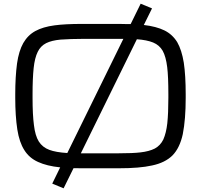

<svg xmlns="http://www.w3.org/2000/svg" viewBox="-20 -895 1087 1039"><path d="M262.7 98.6 305.7 10.7Q233.9 3.4 186 -18.6Q138.2 -40 111.8 -82.5Q84.5 -125 73.7 -194.3Q62.5 -267.6 62.5 -365.2V-384.8Q62.5 -479.5 72.3 -552.2Q82 -619.6 106 -662.1Q130.9 -705.1 171.4 -727.1Q212.4 -749.5 274.9 -757.8Q332.5 -765.6 425.3 -765.6H622.1Q626 -765.6 634.3 -765.4Q642.6 -765.1 658.2 -764.9Q673.8 -764.6 687 -764.6L741.2 -875L802.7 -849.6L758.3 -759.8Q825.7 -752 869.6 -730.5Q912.6 -709.5 939 -667Q963.4 -624.5 974.6 -555.7Q984.9 -486.8 984.9 -384.8V-365.2Q984.9 -249 969.2 -169.4Q953.1 -94.7 913.6 -54.2Q873.5 -14.2 802.7 0.5Q735.8 15.6 622.1 15.6H425.3Q384.3 15.6 377.9 15.1L324.2 124ZM156.2 -365.2Q156.2 -274.4 163.6 -218.3Q170.4 -160.6 189.9 -129.4Q210 -97.7 247.1 -84Q282.2 -70.8 344.2 -66.9L647.5 -684.6H622.1H425.3Q364.7 -684.6 307.6 -680.7Q259.8 -676.3 230 -661.6Q199.2 -646 184.1 -614.3Q168 -582 162.1 -526.4Q156.2 -470.7 156.2 -384.8ZM622.1 -65.4Q698.7 -65.4 739.7 -70.3Q787.6 -75.7 817.9 -91.3Q847.7 -107.4 863.8 -140.1Q879.4 -175.3 885.3 -227.5Q891.1 -282.2 891.1 -365.2V-384.8Q891.1 -481 884.8 -531.7Q877.9 -588.4 860.4 -620.1Q842.8 -650.9 808.6 -665Q774.9 -678.7 720.7 -682.6L417.5 -65.4H425.3Z"/></svg>

Font: Michroma+
Style: Regular
Weight: 400
Designer: beogot
Foundry: beogot
Version: Version